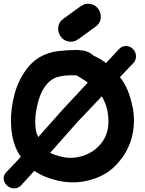

<svg xmlns="http://www.w3.org/2000/svg" viewBox="-20 -988 794 1052"><path d="M57 44Q82 44 97 26L150 -32L402 -317L712 -644Q725 -658 725 -680Q725 -703 708.5 -719.5Q692 -736 670 -736Q648 -736 632 -719L322 -386L75 -108L14 -44Q0 -29 0 -11Q0 11 17.5 27.5Q35 44 57 44ZM271 -5Q338 15 402 10.5Q466 6 523 -19Q577 -42 618 -86Q703 -176 713 -299Q718 -365 700 -429Q678 -525 617 -589L565 -639Q538 -662 493 -683Q458 -713 420 -712Q409 -716 392 -714Q375 -714 349 -712.5Q323 -711 298.5 -708Q274 -705 259 -700Q180 -679 130 -615Q81 -552 59 -470Q39 -393 40 -319Q41 -241 66 -180Q75 -159 86 -140L140 -74Q193 -27 271 -5ZM309 -131Q275 -140 249.5 -152.5Q224 -165 213 -186L180 -259Q162 -334 191 -437Q205 -488 233 -522.5Q261 -557 295 -566Q336 -578 400 -575Q426 -559 451 -543L516 -489Q550 -452 566 -393Q590 -285 545 -217Q521 -181 487 -159Q451 -135 404 -126.5Q357 -118 309 -131ZM358 -760Q387 -756 410 -774L504 -842Q529 -860 532 -887.5Q535 -915 519 -938.5Q503 -962 473 -967Q445 -971 421 -953L327 -885Q302 -867 299 -839.5Q296 -812 312 -788.5Q328 -765 358 -760Z"/></svg>

Font: Balsamiq Sans
Style: Bold
Weight: 700
Designer: Michael Angeles
Foundry: Balsamiq SRL
Version: Version 1.020; ttfautohint (v1.8.4.7-5d5b);gftools[0.9.26]